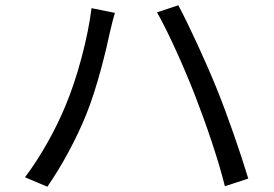

<svg xmlns="http://www.w3.org/2000/svg" viewBox="-20 -719 1040 730"><path d="M229 -317C195 -234 138 -128 75 -45L160 -9C216 -90 271 -192 308 -284C350 -387 385 -535 398 -597C403 -618 410 -648 417 -670L328 -688C314 -573 273 -421 229 -317ZM722 -355C763 -249 810 -113 835 -11L924 -40C897 -130 844 -284 804 -382C761 -488 697 -626 658 -699L577 -672C620 -597 682 -458 722 -355Z"/></svg>

Font: ChiuKong Gothic CL
Style: Regular
Weight: 400
Designer: Ryoko NISHIZUKA 西塚涼子 (kana, bopomofo & ideographs); Paul D. Hunt (Latin, Greek & Cyrillic); Sandoll Communications 산돌커뮤니
Foundry: Adobe
Version: Version 1.300